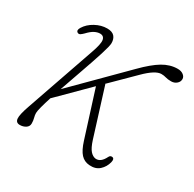

<svg xmlns="http://www.w3.org/2000/svg" viewBox="-109 -560 689 683"><g transform="rotate(30 235.0 -219.0)"><path d="M187 -407.5Q187 -396 175 -358.2Q163 -320.5 145.5 -271.2Q128 -222 112 -175.5L308 -372Q346.5 -411 376.2 -428.8Q406 -446.5 437 -446.5Q451.5 -446.5 460.5 -439.5Q469.5 -432.5 469.5 -423Q469.5 -411.5 460.2 -403.8Q451 -396 438 -396Q423.5 -396 415 -398.8Q406.5 -401.5 395.5 -401.5Q371 -401.5 329.5 -360L239 -270.5L240.5 -271L301.5 -76Q310.5 -48 320.8 -36.5Q331 -25 343 -23.5Q364.5 -21.5 379 -51Q383 -60 392 -58.5Q402 -56.5 398 -40.5Q392.5 -19 376.8 -4.8Q361 9.5 335.5 7.5Q314 6 300 -9.2Q286 -24.5 275.5 -58L215.5 -247.5L96.5 -129Q88.5 -104 83.5 -85.2Q78.5 -66.5 78.5 -58.5Q78.5 -50 81.2 -40Q84 -30 84 -18Q84 -6 73.5 0.8Q63 7.5 49.5 7.5Q33.5 7.5 31.8 -8Q30 -23.5 45 -66L142 -345.5Q156.5 -386 153.8 -401.5Q151 -417 135 -417Q124.5 -417 112.8 -411Q101 -405 87 -390Q81 -384 75.5 -380.2Q70 -376.5 64.5 -379.5Q55 -385 63.5 -399Q76 -419.5 99.8 -432.5Q123.5 -445.5 148 -445.5Q168.5 -445.5 177.8 -435.2Q187 -425 187 -407.5Z"/></g></svg>

Font: Fraunces 72pt S100 Thin
Style: Italic
Weight: 100
Italic angle: -16°
Version: Version 1.000; ttfautohint (v1.8.3)